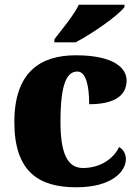

<svg xmlns="http://www.w3.org/2000/svg" viewBox="-20 -786 593 816"><path d="M211 -606H301C371 -642 484 -721 509 -756V-766H315C294 -721 240 -657 211 -619ZM304 10C455 10 515 -57 515 -110C515 -128 507 -150 486 -161C463 -112 407 -72 332 -72C265 -72 237 -138 237 -268C237 -433 265 -482 309 -482C347 -482 359 -416 359 -343C497 -343 518 -403 518 -444C518 -496 465 -551 302 -551C156 -551 41 -484 41 -267C41 -55 146 10 304 10Z"/></svg>

Font: UArctic Serif Black
Style: Regular
Weight: 900
Designer: Customization by Puisto advertising & original work Monotype Design Team
Foundry: Monotype Imaging Inc.
Version: Version 2.004